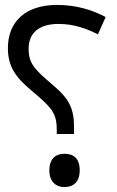

<svg xmlns="http://www.w3.org/2000/svg" viewBox="-20 -744 474 778"><path d="M210 -201H280V-228C280 -303 261 -343 196 -398C119 -463 96 -487 96 -547C96 -611 139 -647 217 -647C283 -647 331 -627 377 -605L408 -675C355 -703 291 -724 211 -724C84 -724 12 -657 12 -549C12 -459 58 -418 130 -358C197 -301 210 -275 210 -218ZM241 14C277 14 303 -6 303 -54C303 -103 277 -121 241 -121C208 -121 180 -103 180 -54C180 -6 208 14 241 14Z"/></svg>

Font: Noto Sans Arabic
Style: Regular
Weight: 400
Designer: Monotype Design Team, Nadine Chahine, Nizar Qandah and Khaled Hosny
Foundry: Monotype Imaging Inc.
Version: Version 2.012